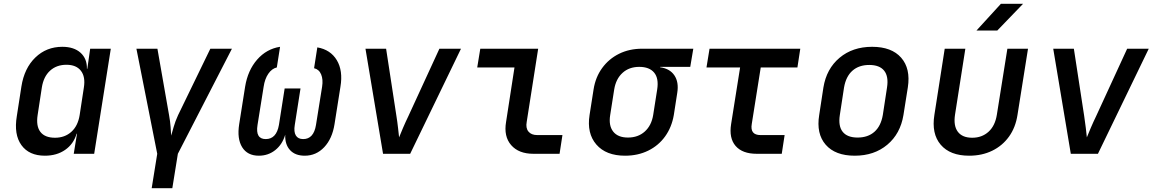

<svg xmlns="http://www.w3.org/2000/svg" viewBox="-20 -805 6040 1005"><path d="M215 10Q132 10 92 -45.5Q52 -101 68 -197L92 -352Q107 -448 165 -504Q223 -560 306 -560Q367 -560 401.5 -529Q436 -498 435 -445H437L452 -550H560L473 0H366L383 -105H381Q365 -51 321 -20.5Q277 10 215 10ZM268 -84Q319 -84 353.5 -115Q388 -146 397 -203L419 -347Q428 -403 403.5 -434.5Q379 -466 328 -466Q276 -466 242 -435Q208 -404 199 -347L177 -203Q168 -145 191.5 -114.5Q215 -84 268 -84Z M774 180 803 0 694 -550H804L865 -202Q871 -169 873 -140.5Q875 -112 876 -95Q881 -112 889 -140.5Q897 -169 912 -202L1081 -550H1194L911 0L882 180Z M1335 10Q1275 10 1247.5 -34.5Q1220 -79 1232 -155L1263 -351Q1277 -437 1326 -493Q1375 -549 1446 -560L1429 -452Q1403 -446 1384.5 -419Q1366 -392 1360 -351L1328 -151Q1316 -77 1371 -77Q1427 -77 1440 -151L1470 -342H1553L1523 -151Q1517 -115 1528.5 -96Q1540 -77 1567 -77Q1622 -77 1634 -151L1666 -351Q1672 -389 1661 -415.5Q1650 -442 1624 -448L1641 -557Q1710 -545 1743 -490Q1776 -435 1762 -351L1731 -155Q1719 -79 1677 -34.5Q1635 10 1575 10Q1525 10 1498 -19.5Q1471 -49 1473 -100Q1458 -49 1421 -19.5Q1384 10 1335 10Z M1985 0 1893 -550H2001L2055 -198Q2060 -167 2063.5 -135.5Q2067 -104 2069 -86Q2076 -104 2089.5 -135.5Q2103 -167 2118 -198L2280 -550H2393L2127 0Z M2772 0Q2695 0 2655.5 -45.5Q2616 -91 2629 -167L2673 -452H2478L2494 -550H2797L2737 -167Q2731 -135 2746 -116.5Q2761 -98 2792 -98H2924L2909 0Z M3252 10Q3152 10 3101.5 -48.5Q3051 -107 3066 -203L3087 -337Q3097 -401 3132 -449Q3167 -497 3220.5 -523.5Q3274 -550 3341 -550H3609L3593 -455H3436L3435 -453Q3486 -446 3510 -410.5Q3534 -375 3525 -319L3507 -203Q3496 -139 3461.5 -91Q3427 -43 3373 -16.5Q3319 10 3252 10ZM3267 -85Q3320 -85 3355 -116.5Q3390 -148 3399 -203L3420 -337Q3429 -395 3404 -425Q3379 -455 3326 -455Q3273 -455 3238.5 -423.5Q3204 -392 3195 -337L3174 -203Q3165 -148 3189.5 -116.5Q3214 -85 3267 -85Z M3941 0Q3866 0 3830.5 -41Q3795 -82 3807 -156L3854 -452H3678L3694 -550H4169L4154 -452H3962L3915 -156Q3905 -98 3961 -98H4087L4072 0Z M4454 10Q4352 10 4302 -47.5Q4252 -105 4268 -203L4290 -347Q4306 -445 4374.5 -502.5Q4443 -560 4545 -560Q4647 -560 4697 -503Q4747 -446 4732 -348L4709 -203Q4693 -105 4624.5 -47.5Q4556 10 4454 10ZM4469 -85Q4523 -85 4557 -115Q4591 -145 4601 -203L4623 -347Q4632 -405 4608 -435Q4584 -465 4530 -465Q4476 -465 4442 -435Q4408 -405 4398 -347L4376 -203Q4367 -145 4391 -115Q4415 -85 4469 -85Z M5053 10Q4953 10 4904 -47.5Q4855 -105 4871 -204L4925 -550H5033L4979 -205Q4970 -147 4993.5 -115.5Q5017 -84 5069 -84Q5120 -84 5154.5 -115.5Q5189 -147 5198 -205L5253 -550H5361L5306 -204Q5296 -138 5261.5 -90Q5227 -42 5173.5 -16Q5120 10 5053 10ZM5091 -645 5219 -785H5335L5200 -645Z M5585 0 5493 -550H5601L5655 -198Q5660 -167 5663.5 -135.5Q5667 -104 5669 -86Q5676 -104 5689.5 -135.5Q5703 -167 5718 -198L5880 -550H5993L5727 0Z"/></svg>

Font: NKDuy Mono SemiBold
Style: Italic
Weight: 600
Italic angle: -9°
Monospace: yes
Designer: NKDuy
Foundry: NKDuy
Version: Version 2.251; ttfautohint (v1.8.4.7-5d5b)